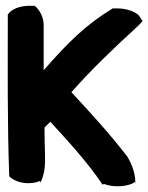

<svg xmlns="http://www.w3.org/2000/svg" viewBox="-20 -628 513 664"><path d="M7 -578C7 -392 5 -204 12 -18C30 0 67 12 107 2L117 -2L121 2C143 -49 134 -73 134 -187L154 -207C216 -139 282 -68 335 11L339 8C368 19 406 19 435 8L447 1L448 8C449 -25 438 -57 420 -87C350 -177 288 -243 227 -309C288 -379 365 -454 458 -539L473 -555L460 -575C444 -590 415 -599 384 -599H370C277 -543 215 -481 131 -385V-541C131 -568 118 -593 100 -608H82C49 -608 20 -597 7 -578Z"/></svg>

Font: Snowfall
Style: Blk
Weight: 900
Designer: Jasper
Foundry: Cannot Into Space Fonts
Version: Version 0.9